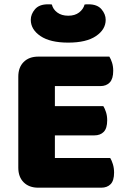

<svg xmlns="http://www.w3.org/2000/svg" viewBox="-20 -869 588 892"><path d="M158 3Q115 3 90 -22Q65 -47 65 -90V-513Q65 -556 90 -581Q115 -606 158 -606H488Q495 -595 500.5 -578Q506 -561 506 -540Q506 -503 490 -486Q474 -469 446 -469H235V-376H460Q467 -365 472.5 -348Q478 -331 478 -310Q478 -273 462 -256.5Q446 -240 418 -240H235V-135H492Q499 -124 504.5 -106Q510 -88 510 -67Q510 -30 494 -13.5Q478 3 450 3ZM297 -796Q328 -796 347.5 -811Q367 -826 373 -848Q378 -849 382 -849Q386 -849 391 -849Q432 -849 451.5 -826Q471 -803 471 -777Q471 -732 426 -701.5Q381 -671 297 -671Q213 -671 168 -701.5Q123 -732 123 -777Q123 -803 142.5 -826Q162 -849 203 -849Q208 -849 212 -849Q216 -849 221 -848Q226 -826 246 -811Q266 -796 297 -796Z"/></svg>

Font: Baloo Da 2 ExtraBold
Style: Regular
Weight: 800
Designer: Noopur Datye, Sulekha Rajkumar and Ek Type
Foundry: Ek Type
Version: Version 1.640;hotconv 1.0.111;makeotfexe 2.5.65597; ttfautoh